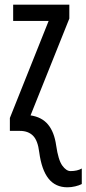

<svg xmlns="http://www.w3.org/2000/svg" viewBox="-20 -557 368 817"><path d="M147 91Q141 41 120.5 20.5Q100 0 65 0H22V-55L187 -468H36V-537H275V-478L110 -66Q158 -59 184.5 -27Q211 5 219 62Q228 124 245 147.5Q262 171 280 171Q309 171 328 160V226Q317 232 300 236Q283 240 267 240Q216 240 186.5 203Q157 166 147 91Z"/></svg>

Font: Noto Sans UI Cond
Style: Regular
Weight: 400
Width: 3
Designer: Monotype Design Team
Foundry: Monotype Imaging Inc.
Version: Version 1.001